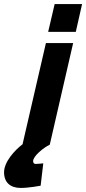

<svg xmlns="http://www.w3.org/2000/svg" viewBox="-56 -712 424 945"><path d="M317 -555 348 -692H213L181 -555ZM157 92C157 92 127 95 120 95C110 95 107 88 107 81C107 57 156 16 189 0L304 -500H170L55 -2C17 27 -36 84 -36 136C-36 187 -4 213 46 213C87 213 144 202 144 202L157 92Z"/></svg>

Font: RazerF5
Style: Bold Italic
Weight: 700
Foundry: Razer Inc.
Version: Version 2